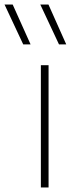

<svg xmlns="http://www.w3.org/2000/svg" viewBox="-89 -828 326 848"><path d="M91.5 0V-540H125.5V0ZM13.5 -632 -69 -808H-33L46 -632ZM171.5 -632 89 -808H125L203.5 -632Z"/></svg>

Font: Encode Sans Semi Expanded Thin
Style: Regular
Weight: 250
Width: 6
Designer: Multiple Designers
Foundry: Impallari Type
Version: Version 2.000